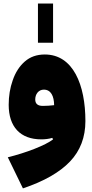

<svg xmlns="http://www.w3.org/2000/svg" viewBox="-20 -774 512 1067"><path d="M190.9 -536.6H274.9V-754.4H190.9ZM274.9 0.5C233.4 33.2 125 75.2 23.4 100.1L107.4 272.9C225.1 233.4 312 183.6 369.1 123.5C426.3 63.5 454.6 -11.7 454.6 -101.1C454.6 -302.2 386.7 -471.2 229 -471.2C184.1 -471.2 147 -458 117.2 -431.6C87.4 -405.3 65.4 -370.6 50.8 -328.1C35.6 -285.6 28.3 -239.7 28.3 -191.4C28.3 -69.8 92.3 0.5 210 0.5C229 0.5 252.4 -2 270.5 -7.8ZM280.8 -189.5C259.8 -187 238.8 -185.5 217.8 -185.5C189.9 -185.5 175.8 -197.3 175.8 -221.2C175.8 -251 194.3 -275.9 223.6 -275.9C263.2 -275.9 280.3 -239.7 280.8 -189.5Z"/></svg>

Font: Estedad Black
Style: Regular
Weight: 900
Designer: Amin Abedi
Version: Version 7.3